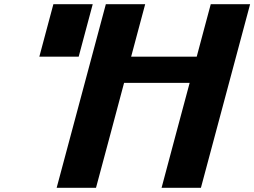

<svg xmlns="http://www.w3.org/2000/svg" viewBox="-20 -895 1212 915"><path d="M750 0H937.5Q976.6 -146 1054.7 -437.5Q1132.8 -729 1171.9 -875H984.4Q973.1 -833.5 950.9 -750.2Q928.7 -667 917.5 -625H605Q616.2 -667 638.4 -750Q660.6 -833 671.9 -875H484.4Q445.3 -729 367.2 -437.5Q289.1 -146 250 0H437.5Q460 -83 504.6 -250Q549.3 -417 571.3 -500H883.8Q861.3 -417 816.7 -250Q772 -83 750 0ZM167.5 -625H355Q366.2 -667 388.4 -750Q410.6 -833 421.9 -875H234.4Q223.1 -833 200.9 -750Q178.7 -667 167.5 -625Z"/></svg>

Font: Faithful 32x
Style: SemiboldOblique
Weight: 400
Foundry: Faithful Resource Pack
Version: Version 1.0; January 27, 2023